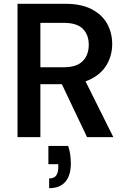

<svg xmlns="http://www.w3.org/2000/svg" viewBox="-20 -720 663 1008"><path d="M72 0V-700H324Q407 -700 461.5 -671.5Q516 -643 542.5 -595.5Q569 -548 569 -488Q569 -432 542.5 -384Q516 -336 461.5 -307Q407 -278 321 -278H192V0ZM437 0 290 -309H421L575 0ZM192 -367H316Q383 -367 414.5 -399.5Q446 -432 446 -485Q446 -537 415 -568.5Q384 -600 315 -600H192ZM238 268V217Q263 217 274.5 202Q286 187 286 157V142H234V46H338Q346 70 349 94Q352 118 352 138Q352 201 323 234.5Q294 268 238 268Z"/></svg>

Font: DM Sans 12pt SemiBold
Style: Regular
Weight: 600
Version: Version 4.004;gftools[0.9.30]